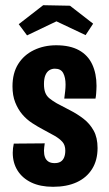

<svg xmlns="http://www.w3.org/2000/svg" viewBox="-20 -708 418 738"><path d="M184 10Q135 10 100.5 -6.5Q66 -23 47.5 -52.5Q29 -82 29 -121Q29 -130 30 -138.5Q31 -147 33 -156L152 -157Q151 -149 150 -142Q149 -135 149 -129Q149 -114 153 -103.5Q157 -93 166 -87Q175 -81 190 -81Q204 -81 213 -86.5Q222 -92 226.5 -103Q231 -114 231 -129Q231 -150 220 -162.5Q209 -175 190 -186Q171 -197 146 -210Q125 -221 103.5 -235Q82 -249 65.5 -268.5Q49 -288 38.5 -314.5Q28 -341 28 -376Q28 -427 50 -462Q72 -497 110.5 -515.5Q149 -534 196 -534Q249 -534 283.5 -515Q318 -496 334.5 -460.5Q351 -425 351 -378Q351 -371 350.5 -363Q350 -355 349.5 -347Q349 -339 347 -329H227Q229 -344 230.5 -357.5Q232 -371 232 -383Q232 -410 223 -427Q214 -444 191 -444Q179 -444 169.5 -438Q160 -432 154.5 -419Q149 -406 149 -385Q149 -365 154 -352Q159 -339 170 -330Q181 -321 198 -311Q222 -298 249.5 -284Q277 -270 301 -251.5Q325 -233 340 -206Q355 -179 355 -139Q355 -92 334 -58.5Q313 -25 275 -7.5Q237 10 184 10ZM309 -573 197 -626 84 -572 52 -615 146 -688 249 -686 338 -617Z"/></svg>

Font: Truculenta ExtraBold
Style: Regular
Weight: 800
Version: Version 1.002